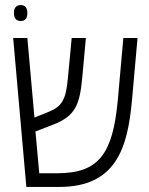

<svg xmlns="http://www.w3.org/2000/svg" viewBox="-20 -738 590 758"><path d="M62 -655C80 -655 88 -667 88 -687C88 -706 80 -718 62 -718C43 -718 35 -706 35 -687C35 -667 43 -655 62 -655ZM84 0H214C439 0 484 -155 501 -342L523 -588H467L445 -342C425 -128 369 -54 205 -54H135L120 -219L190 -246C281 -281 295 -329 305 -434L319 -588H263L248 -429C240 -341 223 -317 171 -296L116 -274L88 -588H32Z"/></svg>

Font: Noto Sans Hebrew Condensed Light
Style: Regular
Weight: 300
Width: 3
Designer: Monotype Design Team
Foundry: Monotype Imaging Inc.
Version: Version 2.004